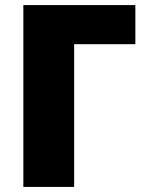

<svg xmlns="http://www.w3.org/2000/svg" viewBox="-20 -723 583 756"><path d="M272 -549V13H72V-703H513V-549Z"/></svg>

Font: Repo Black
Style: Regular
Weight: 900
Designer: Stefan Peev
Foundry: Context Ltd
Version: Version 1.502